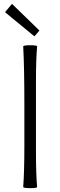

<svg xmlns="http://www.w3.org/2000/svg" viewBox="-20 -968 312 993"><path d="M136 5Q105 5 100 0Q106 -80 106 -214V-429Q106 -617 100 -729Q105 -734 136 -734Q168 -734 172 -729Q166 -662 166 -547V-364V-182Q166 -68 172 0Q168 5 136 5ZM158 -780 6 -905 42 -948 113 -879 184 -810Z"/></svg>

Font: GenSekiGothic TW L
Style: Regular
Weight: 300
Version: Version 1.501;PS 1;hotconv 16.6.51;makeotf.lib2.5.65220